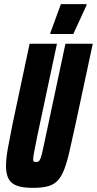

<svg xmlns="http://www.w3.org/2000/svg" viewBox="-20 -899 468 927"><path d="M138 8Q90 8 61.5 -2.5Q33 -13 21 -36.5Q9 -60 9 -97Q9 -133 18 -183Q27 -233 41 -302L123 -688H255L160 -242Q150 -192 145 -166Q140 -140 140 -129Q140 -124 142 -121Q144 -118 147.5 -117.5Q151 -117 155 -117Q163 -117 167.5 -120.5Q172 -124 176.5 -136.5Q181 -149 186.5 -174Q192 -199 201 -242L296 -688H428L345 -301Q328 -223 315.5 -168.5Q303 -114 289.5 -79.5Q276 -45 257.5 -26Q239 -7 210.5 0.5Q182 8 138 8ZM223 -735V-740L274 -879H398V-874L334 -735Z"/></svg>

Font: Saira UltraCondensed Black
Style: Italic
Weight: 900
Width: 1
Italic angle: -12°
Designer: Hector Gatti with collaboration of the Omnibus-Type team
Foundry: Omnibus-Type
Version: Version 1.101